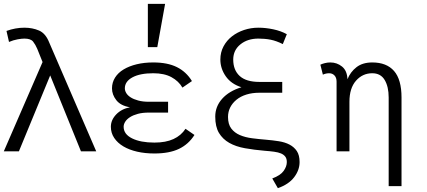

<svg xmlns="http://www.w3.org/2000/svg" viewBox="-35 -793 2239 1006"><path d="M389.2 0 228 -397.9 64 0H-15.1L188 -467.8L160.2 -537.1Q150.9 -559.1 138.4 -575Q126 -590.8 92.8 -590.8Q79.1 -590.8 57.1 -586.9Q35.2 -583 12.2 -573.2L-1 -630.9Q45.9 -647.9 92.8 -647.9Q134.8 -647.9 169.4 -633.1Q204.1 -618.2 223.1 -569.8L469.2 0Z M551.8 -330.1Q551.8 -360.8 567.9 -386.5Q584 -412.1 613 -429.4Q642.1 -446.8 681.4 -456.3Q720.7 -465.8 768.1 -465.8Q842.8 -465.8 891.8 -441.4Q940.9 -417 970.7 -368.2L920.9 -334Q900.9 -368.2 863.3 -388.7Q825.7 -409.2 768.1 -409.2Q698.7 -409.2 658.9 -387.7Q619.1 -366.2 619.1 -330.1Q619.1 -317.9 626.5 -305.4Q633.8 -293 649.4 -283Q665 -272.9 689 -266.4Q712.9 -259.8 745.1 -259.8H845.7V-203.1H745.1Q711.9 -203.1 687.5 -196.5Q663.1 -189.9 646.5 -179.4Q629.9 -168.9 621.3 -155.5Q612.8 -142.1 612.8 -128.9Q612.8 -89.8 657.2 -67.9Q701.7 -45.9 773.9 -45.9Q834 -45.9 874 -64.5Q914.1 -83 937 -118.2L983.9 -85.9Q953.1 -37.1 902.6 -12.9Q852.1 11.2 773.9 11.2Q725.1 11.2 683.6 1.7Q642.1 -7.8 611.6 -25.9Q581.1 -43.9 563.5 -70.1Q545.9 -96.2 545.9 -128.9Q545.9 -164.1 573.5 -193.1Q601.1 -222.2 646 -231Q597.7 -238.8 574.7 -267.8Q551.8 -296.9 551.8 -330.1ZM830.1 -772.9 789.1 -545.9H739.7V-772.9Z M1230 -335.9Q1175.8 -353 1147.7 -393.6Q1119.6 -434.1 1119.6 -481Q1119.6 -519 1136.2 -550Q1152.8 -581.1 1180.4 -602.5Q1208 -624 1243.9 -636Q1279.8 -647.9 1318.8 -647.9Q1356.9 -647.9 1397 -639.4Q1437 -630.9 1467.8 -613.8L1446.8 -562Q1412.6 -579.1 1382.8 -585Q1353 -590.8 1318.8 -590.8Q1261.7 -590.8 1224.4 -560.3Q1187 -529.8 1187 -481Q1187 -425.8 1220.9 -394.8Q1254.9 -363.8 1323.7 -363.8H1443.8V-307.1H1323.7Q1286.6 -307.1 1256.1 -297.6Q1225.6 -288.1 1204.1 -270.5Q1182.6 -252.9 1171.1 -230Q1159.7 -207 1159.7 -180.2Q1159.7 -142.1 1176.8 -119.6Q1193.8 -97.2 1221.9 -85.2Q1250 -73.2 1285.9 -68.6Q1321.8 -64 1358.9 -61Q1393.6 -58.1 1425.8 -53Q1458 -47.9 1481.9 -35.4Q1505.9 -22.9 1520.3 -1.5Q1534.7 20 1534.7 56.2Q1534.7 98.1 1506.3 135.5Q1478 172.9 1420.9 192.9L1391.6 142.1Q1434.6 126 1451.2 102.5Q1467.8 79.1 1467.8 56.2Q1467.8 38.1 1459.7 27.6Q1451.7 17.1 1437.3 11Q1422.9 4.9 1401.4 2Q1379.9 -1 1353 -2.9Q1295.9 -7.8 1248.3 -16.4Q1200.7 -24.9 1166.3 -44.4Q1131.8 -64 1112.3 -96.4Q1092.8 -128.9 1092.8 -182.1Q1092.8 -234.9 1128.9 -275.4Q1165 -315.9 1230 -335.9Z M1785.6 -377.9Q1800.8 -416 1832.8 -440.9Q1864.7 -465.8 1915.5 -465.8Q1990.7 -465.8 2029.8 -420.9Q2068.8 -376 2068.8 -282.2V182.1H2001.5V-282.2Q2001.5 -338.9 1980.5 -374Q1959.5 -409.2 1915.5 -409.2Q1864.7 -409.2 1830.3 -370.1Q1795.9 -331.1 1795.9 -259.8V0H1728.5V-365.2Q1728.5 -386.2 1717.5 -397.7Q1706.5 -409.2 1689.5 -409.2Q1672.9 -409.2 1656.7 -401.9L1643.6 -454.1Q1653.8 -459 1667.7 -462.4Q1681.6 -465.8 1695.8 -465.8Q1730.5 -465.8 1757.1 -444.3Q1783.7 -422.9 1785.6 -377.9Z"/></svg>

Font: Anonymous Pro
Style: Regular
Weight: 400
Monospace: yes
Designer: Mark Simonson
Version: Version 1.003